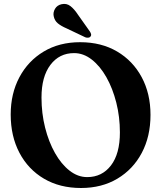

<svg xmlns="http://www.w3.org/2000/svg" viewBox="-20 -925 808 960"><path d="M380.5 -714Q486.5 -714 565.5 -667.5Q644.5 -621 688.5 -539Q732.5 -457 732.5 -350.5Q732.5 -243 689 -160.8Q645.5 -78.5 567.2 -31.8Q489 15 385 15Q279 15 200 -31.5Q121 -78 77.2 -161Q33.5 -244 33.5 -352.5Q33.5 -457 77 -538.8Q120.5 -620.5 198.5 -667.2Q276.5 -714 380.5 -714ZM579.5 -263Q579.5 -340.5 561.5 -411.8Q543.5 -483 512 -538.8Q480.5 -594.5 439 -627Q397.5 -659.5 350.5 -659.5Q276.5 -659.5 232 -600.5Q187.5 -541.5 187.5 -437.5Q187.5 -358.5 205.5 -287Q223.5 -215.5 255 -159.8Q286.5 -104 327.8 -71.8Q369 -39.5 416 -39.5Q490 -39.5 534.8 -97.8Q579.5 -156 579.5 -263ZM369.5 -852 429 -768Q433.5 -761.5 435.2 -754.8Q437 -748 432.5 -742.5Q428.5 -737 420.8 -736.5Q413 -736 406.5 -738.5L313 -783Q286 -794.5 269.5 -808Q253 -821.5 248.5 -844Q244.5 -862.5 255 -880.8Q265.5 -899 288 -904Q313 -909.5 332.2 -894.5Q351.5 -879.5 369.5 -852Z"/></svg>

Font: Fraunces 72pt Soft SemiBold
Style: Regular
Weight: 600
Version: Version 1.000;[b76b70a41]